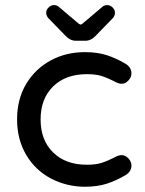

<svg xmlns="http://www.w3.org/2000/svg" viewBox="-20 -710 561 741"><path d="M232.4 -572.3 166 -640.6Q158.2 -650.4 158.2 -661.1Q158.2 -671.9 167.5 -681.2Q176.8 -690.4 188.5 -690.4Q199.2 -690.4 207 -683.6L283.2 -619.1Q289.1 -615.2 291 -615.2Q294.9 -615.2 298.8 -619.1L375 -683.6Q382.8 -690.4 393.6 -690.4Q405.3 -690.4 414.6 -681.2Q423.8 -671.9 423.8 -661.1Q423.8 -650.4 416 -640.6L349.6 -572.3Q331.1 -552.7 309.6 -552.7H272.5Q251 -552.7 232.4 -572.3ZM177.7 -20.5Q116.2 -52.7 81.1 -112.3Q45.9 -171.9 45.9 -249Q45.9 -328.1 82 -387.7Q117.2 -445.3 176.3 -477.1Q235.4 -508.8 307.6 -508.8Q356.4 -508.8 393.6 -496.6Q430.7 -484.4 467.8 -461.9Q487.3 -448.2 487.3 -426.8Q487.3 -412.1 475.6 -399.4Q463.9 -386.7 449.2 -386.7Q439.5 -386.7 427.7 -392.6Q393.6 -410.2 371.1 -417Q348.6 -423.8 315.4 -423.8Q233.4 -423.8 185.1 -376.5Q136.7 -329.1 136.7 -249Q136.7 -168.9 185.1 -121.6Q233.4 -74.2 315.4 -74.2Q348.6 -74.2 371.1 -81.1Q393.6 -87.9 427.7 -105.5Q439.5 -111.3 449.2 -111.3Q463.9 -111.3 475.6 -98.6Q487.3 -85.9 487.3 -71.3Q487.3 -49.8 467.8 -36.1Q430.7 -13.7 393.6 -1.5Q356.4 10.7 307.6 10.7Q238.3 10.7 177.7 -20.5Z"/></svg>

Font: jf-openhuninn-1.1
Style: Regular
Weight: 400
Designer: [Kosugi Maru]
      Designed by Motoya company      

      [Varela Round]
      Joe Prince(Latin component); Avraham Co
Foundry: justfont CO.,LTD.
Version: 1.1